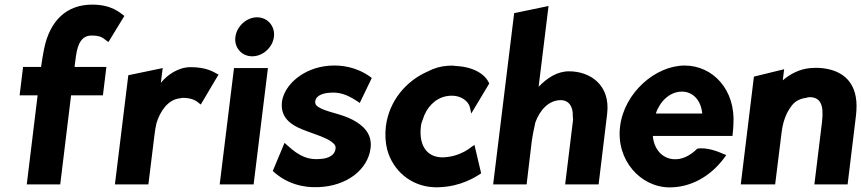

<svg xmlns="http://www.w3.org/2000/svg" viewBox="-20 -789 3732 832"><path d="M519 -720C498 -735 464 -769 379 -769C270 -769 196 -701 171 -577C166 -552 162 -528 158 -499H80L65 -376H143L96 10H241L288 -376H426L441 -499H303L309 -545C317 -603 336 -635 377 -635C418 -635 426 -624 440 -614L450 -607Z M927 -466 919 -470C908 -475 878 -498 806 -498C754 -498 706 -466 677 -430L685 -494L536 -463L478 10H623L649 -201C651 -220 654 -237 658 -255C673 -305 707 -358 760 -363C763 -363 768 -365 771 -365C817 -365 833 -349 841 -343L850 -336Z M1000 -629C994 -583 1027 -545 1073 -545C1118 -545 1161 -582 1167 -629C1173 -675 1140 -714 1094 -714C1048 -714 1006 -675 1000 -629ZM1079 10 1141 -494H994L932 10Z M1162 -48C1220 6 1292 25 1358 22C1484 18 1575 -55 1586 -148C1593 -211 1553 -246 1508 -270C1457 -297 1394 -303 1360 -325C1348 -333 1345 -339 1346 -350C1348 -370 1370 -384 1406 -387C1449 -391 1482 -381 1530 -349L1539 -343L1591 -451L1586 -455C1527 -498 1461 -509 1404 -504C1296 -495 1214 -424 1202 -350C1192 -271 1252 -241 1314 -219C1354 -204 1391 -193 1416 -175C1428 -166 1436 -159 1434 -144C1431 -118 1406 -102 1367 -100C1319 -96 1280 -108 1223 -161L1213 -170Z M1804 -242C1805 -252 1808 -262 1812 -271C1827 -322 1865 -363 1914 -372C1970 -383 2011 -353 2017 -321L2022 -297L2100 -427C2085 -464 2037 -499 1956 -503C1944 -505 1931 -505 1920 -504C1890 -502 1861 -494 1833 -479C1741 -439 1666 -353 1652 -241C1648 -205 1650 -171 1658 -140C1683 -49 1760 16 1855 22C1865 23 1878 23 1888 22C1976 18 2037 -19 2065 -38L2036 -161L2024 -153C2019 -149 2013 -145 2009 -142C1990 -129 1956 -113 1921 -109C1837 -96 1793 -151 1804 -242Z M2574 10 2611 -296C2626 -422 2536 -480 2446 -480C2394 -480 2351 -451 2314 -413L2357 -763L2208 -732L2117 10H2262L2284 -175C2288 -204 2294 -232 2300 -259C2319 -311 2357 -355 2410 -355C2447 -355 2464 -324 2462 -286C2462 -280 2464 -274 2463 -268L2429 10Z M2809 -200H3154L3155 -210C3156 -222 3158 -235 3158 -247C3169 -401 3068 -505 2947 -505C2821 -505 2685 -388 2667 -241C2649 -95 2756 23 2882 23C2970 23 3057 -21 3120 -107L3127 -117L3117 -121C3095 -131 3044 -152 3002 -145C2967 -111 2933 -97 2900 -99C2848 -102 2813 -145 2809 -200ZM3023 -297H2822C2839 -349 2882 -392 2935 -392C2984 -392 3018 -353 3023 -297Z M3653 10 3687 -270C3689 -283 3690 -296 3691 -309C3699 -423 3641 -489 3527 -495H3526C3515 -495 3504 -495 3492 -494C3445 -490 3405 -469 3372 -441L3378 -489L3247 -457L3190 10H3339L3367 -216C3373 -263 3387 -298 3405 -323C3420 -347 3442 -361 3473 -365C3477 -366 3482 -368 3487 -368C3535 -368 3551 -336 3542 -260L3509 10Z"/></svg>

Font: Bluebird
Style: SfBdNrwObl
Weight: 700
Designer: Jasper
Foundry: Cannot Into Space Fonts
Version: Version 0.98